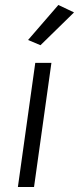

<svg xmlns="http://www.w3.org/2000/svg" viewBox="-20 -753 318 773"><path d="M52 0 122 -500H187L117 0ZM143 -571 93 -592 215 -733 278 -703Z"/></svg>

Font: Gudea
Style: Italic
Weight: 400
Version: Version 1.002